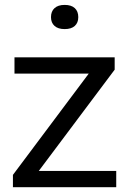

<svg xmlns="http://www.w3.org/2000/svg" viewBox="-20 -782 535 802"><path d="M34 0V-51.5L364.5 -493V-474.5H40.5V-542.5H459V-491L128.5 -50V-68H465.5V0ZM250 -660.5Q222.5 -660.5 207.8 -673.8Q193 -687 193 -710.5Q193 -734.5 207.8 -748Q222.5 -761.5 250 -761.5Q278 -761.5 292.5 -748Q307 -734.5 307 -710.5Q307 -687 292.5 -673.8Q278 -660.5 250 -660.5Z"/></svg>

Font: Encode Sans SemiExpanded
Style: Regular
Weight: 400
Width: 6
Designer: Multiple Designers
Foundry: Impallari Type
Version: Version 3.002